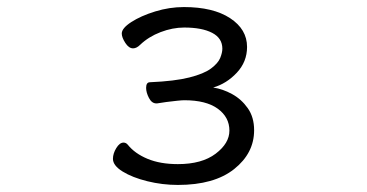

<svg xmlns="http://www.w3.org/2000/svg" viewBox="-20 -506 1040 544"><path d="M423 -213Q410 -213 402 -228.5Q394 -244 394 -257Q394 -273 405 -273Q475 -276 516.5 -286.5Q558 -297 578 -312Q598 -327 604 -342Q610 -357 610 -368Q610 -398 581 -413Q552 -428 502 -428Q469 -428 435 -415Q401 -402 377 -379Q367 -369 357 -369Q345 -369 335 -384.5Q325 -400 325 -411Q325 -426 352 -443.5Q379 -461 419.5 -473.5Q460 -486 501 -486Q584 -486 632 -454.5Q680 -423 680 -373Q680 -331 651 -300Q622 -269 584 -258Q611 -254 637.5 -239.5Q664 -225 682 -199.5Q700 -174 700 -137Q700 -72 643.5 -27Q587 18 484 18Q440 18 397.5 7.5Q355 -3 327.5 -20Q300 -37 300 -56Q300 -71 309.5 -86.5Q319 -102 330 -102Q337 -102 342 -96Q362 -71 398 -56Q434 -41 484 -41Q552 -41 591 -70.5Q630 -100 630 -136Q630 -174 597 -198Q564 -222 502 -222Q496 -222 481.5 -220.5Q467 -219 451.5 -217Q436 -215 425 -213Z"/></svg>

Font: Moon Stars Kai T HW
Style: Regular
Weight: 400
Designer: GuiWonder
Version: Version 1.101